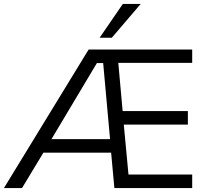

<svg xmlns="http://www.w3.org/2000/svg" viewBox="-22 -957 1048 977"><path d="M-2 0 429 -705H956V-637H557L578 -659L604 -370L587 -392H934V-323H594L607 -333L634 -45L622 -69H956V0H560L542 -196L568 -180H184L212 -202L90 0ZM471 -636 228 -229 218 -249H549L540 -227L503 -636ZM485 -765 603 -937H694L547 -765Z"/></svg>

Font: Mulish ExtraLight
Style: Regular
Weight: 400
Version: Version 3.603